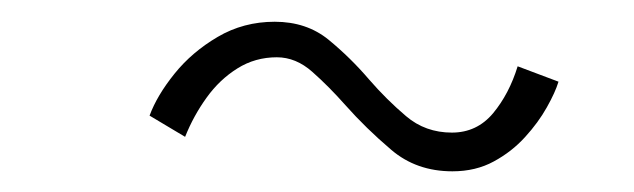

<svg xmlns="http://www.w3.org/2000/svg" viewBox="-20 -470 598 181"><path d="M121 -361Q128 -380 144.5 -400.5Q161 -421 185.2 -435.2Q209.5 -449.5 239 -449.5Q269 -449.5 289.8 -432.5Q310.5 -415.5 328 -395Q344.5 -376 362.8 -360.5Q381 -345 406 -345Q429.5 -345 444.8 -363.2Q460 -381.5 468 -407.5L506.5 -393Q503.5 -383 495.5 -368.8Q487.5 -354.5 475 -340.8Q462.5 -327 445.5 -317.8Q428.5 -308.5 406.5 -308.5Q372.5 -308.5 348.8 -328.8Q325 -349 305.5 -371Q290 -388.5 274.5 -402.2Q259 -416 241 -416Q220.5 -416 203.8 -405.5Q187 -395 174.8 -378Q162.5 -361 154.5 -341Z"/></svg>

Font: Grandstander Thin
Style: Italic
Weight: 100
Italic angle: -15°
Designer: Tyler Finck
Foundry: Etcetera Type Co
Version: Version 1.200